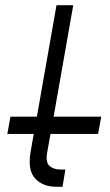

<svg xmlns="http://www.w3.org/2000/svg" viewBox="-20 -715 419 734"><path d="M173 -203 160 -130Q154 -94 169.5 -80.5Q185 -67 211 -67H230L219 -1H195Q144 -1 114.5 -32.5Q85 -64 97 -135L109 -203H8L20 -269H121L196 -695H260L185 -269H367L355 -203Z"/></svg>

Font: Marvel
Style: Bold Italic
Weight: 700
Italic angle: -12°
Designer: Carolina Trebol
Foundry: Carolina Trebol
Version: Version 1.001